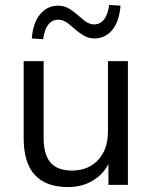

<svg xmlns="http://www.w3.org/2000/svg" viewBox="-20 -750 617 779"><path d="M256 9Q167 9 121.5 -40Q76 -89 76 -190V-502H157V-192Q157 -123 185 -90.5Q213 -58 272 -58Q338 -58 378 -101Q418 -144 418 -216V-502H499V0H420V-113H433Q412 -55 365.5 -23Q319 9 256 9ZM155 -591 109 -594Q114 -658 143 -692.5Q172 -727 216 -727Q238 -727 256.5 -717Q275 -707 299 -686Q321 -666 334.5 -658.5Q348 -651 361 -651Q412 -651 423 -730L469 -727Q464 -663 435.5 -628.5Q407 -594 363 -594Q342 -594 323 -604Q304 -614 279 -636Q258 -655 244.5 -662.5Q231 -670 217 -670Q191 -670 175.5 -649.5Q160 -629 155 -591Z"/></svg>

Font: Mulish ExtraLight
Style: Regular
Weight: 400
Version: Version 3.603